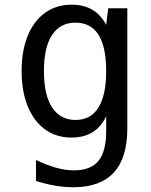

<svg xmlns="http://www.w3.org/2000/svg" viewBox="-20 -580 642 815"><path d="M291.5 214.8Q216.3 214.8 132.8 188V99.1Q181.6 122.1 220.2 132.6Q258.8 143.1 294.4 143.1Q365.2 143.1 397.9 102.8Q430.7 62.5 430.7 -22V-86.9Q388.7 3.9 283.7 3.9Q218.8 3.9 171.1 -30.8Q123.5 -65.4 97.7 -128.9Q71.8 -192.4 71.8 -278.3Q71.8 -364.3 97.4 -427.5Q123 -490.7 170.9 -525.4Q218.8 -560.1 284.2 -560.1Q386.7 -560.1 430.7 -474.1L439.5 -544.9H520.5V-35.2Q520.5 214.8 291.5 214.8ZM300.8 -70.8Q365.2 -70.8 397.9 -123.5Q430.7 -176.3 430.7 -277.8Q430.7 -483.9 300.3 -483.9Q235.8 -483.9 201.2 -431.9Q166.5 -379.9 166.5 -278.3Q166.5 -176.3 201.4 -123.5Q236.3 -70.8 300.8 -70.8Z"/></svg>

Font: Vazir Code Hack
Style: Code-Hack
Weight: 400
Foundry: DejaVu fonts team - Redesigned by Saber Rastikerdar
Version: Version 1.1.2